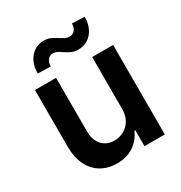

<svg xmlns="http://www.w3.org/2000/svg" viewBox="-173 -854 928 985"><g transform="rotate(-30 291.0 -362.0)"><path d="M398.4 -530.3H522.5V0H402.3V-93.8H396.5Q377.4 -47.9 336.2 -20.5Q294.9 6.8 237.3 6.8Q185.1 6.8 145 -16.6Q105 -40 82.5 -85Q60.1 -129.9 59.6 -192.4V-530.3H184.6V-211.9Q184.6 -178.7 197 -153.6Q209.5 -128.4 232.2 -115Q254.9 -101.6 285.2 -101.6Q313.5 -101.6 339.6 -115.5Q365.7 -129.4 382.1 -156.7Q398.4 -184.1 398.4 -222.7ZM224.6 -727.5Q245.6 -727.5 261 -720.9Q276.4 -714.4 298.8 -700.2Q317.9 -688.5 328.4 -683.6Q338.9 -678.7 351.6 -678.7Q371.1 -678.7 382.8 -693.6Q394.5 -708.5 394.5 -731.4L468.8 -728.5Q468.3 -688.5 453.6 -659.2Q439 -629.9 414.1 -614.3Q389.2 -598.6 358.4 -598.6Q334.5 -598.6 319.1 -605.5Q303.7 -612.3 282.2 -626Q268.1 -636.7 256.8 -642.1Q245.6 -647.5 231.4 -647.5Q213.4 -647.5 201.9 -632.8Q190.4 -618.2 190.4 -594.7L114.3 -596.7Q114.3 -636.7 128.9 -666.3Q143.6 -695.8 168.7 -711.7Q193.8 -727.5 224.6 -727.5Z"/></g></svg>

Font: Pretendard Std SemiBold
Style: Regular
Weight: 600
Designer: Base glyphs from Inter by Rasmus Andersson; Hangeul glyphs from Noto Sans CJK(Source Han Sans) by Jang Soo-young and Kan
Foundry: Kil Hyung-jin
Version: Version 1.309